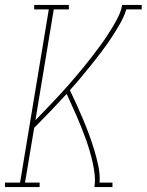

<svg xmlns="http://www.w3.org/2000/svg" viewBox="-26 -755 592 775"><path d="M-6 0V-18H55L171 -717H112V-735H252V-717H191L117 -270Q134 -288 151.5 -305.5Q169 -323 185.5 -341Q202 -359 219 -377Q236 -395 252 -413.5Q268 -432 284 -451Q300 -470 315.5 -489Q331 -508 346 -527.5Q361 -547 375.5 -566.5Q390 -586 403.5 -606.5Q417 -627 429.5 -647.5Q442 -668 452.5 -690Q463 -712 467 -735H546V-717H484Q474 -686 457.5 -657.5Q441 -629 422.5 -601Q404 -573 384 -546.5Q364 -520 343 -494Q322 -468 300.5 -442Q279 -416 256 -391Q270 -362 283.5 -332.5Q297 -303 309.5 -273Q322 -243 333.5 -212Q345 -181 354.5 -149.5Q364 -118 371 -85Q378 -52 376 -18H428V0H355Q359 -26 356 -51.5Q353 -77 347.5 -101Q342 -125 335 -149Q328 -173 319.5 -196Q311 -219 302 -242Q293 -265 283 -287.5Q273 -310 263 -332Q253 -354 243 -376Q211 -341 178 -306.5Q145 -272 112 -239L75 -18H134V0Z"/></svg>

Font: Iosevka Curly Slab ThObl
Style: Regular
Weight: 100
Italic angle: -9°
Monospace: yes
Designer: Belleve Invis
Foundry: Belleve Invis
Version: Version 11.0.0; ttfautohint (v1.8.3)